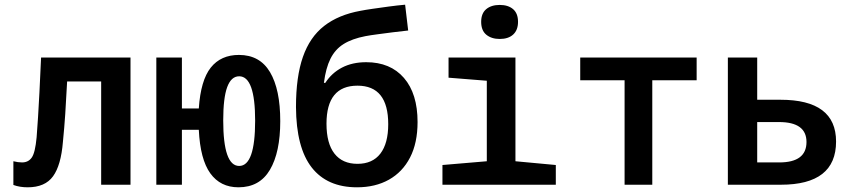

<svg xmlns="http://www.w3.org/2000/svg" viewBox="-20 -787 3640 818"><path d="M98 11Q64 11 37 1V-100Q57 -95 74 -95Q101 -95 115.5 -116Q130 -137 136 -202Q139 -242 142 -287Q145 -332 148 -393Q151 -454 155 -542H536V0H411V-440H266Q262 -361 258 -301.5Q254 -242 248 -182Q240 -83 206 -36Q172 11 98 11Z M646 0V-542H755V-325H827Q835 -445 878 -499Q921 -553 998 -553Q1087 -553 1130.5 -479.5Q1174 -406 1174 -271Q1174 -138 1130 -63.5Q1086 11 996 11Q919 11 876 -48.5Q833 -108 827 -234H755V0ZM999 -80Q1067 -80 1067 -273Q1067 -462 999 -462Q965 -462 948 -416Q931 -370 931 -274Q931 -80 999 -80Z M1501 11Q1374 11 1308 -73.5Q1242 -158 1241 -331Q1241 -460 1270.5 -544.5Q1300 -629 1361 -676.5Q1422 -724 1516 -741Q1536 -745 1567.5 -749.5Q1599 -754 1635.5 -759Q1672 -764 1706 -767L1719 -657Q1688 -654 1654 -649.5Q1620 -645 1589 -641Q1558 -637 1537 -633Q1480 -622 1444 -599.5Q1408 -577 1388 -537Q1368 -497 1360 -434H1366Q1393 -476 1437 -499Q1481 -522 1540 -522Q1643 -522 1701 -455Q1759 -388 1759 -267Q1759 -178 1727 -116Q1695 -54 1637 -21.5Q1579 11 1501 11ZM1503 -89Q1567 -89 1600.5 -132.5Q1634 -176 1634 -258Q1634 -422 1503 -422Q1371 -422 1371 -260Q1371 -176 1405 -132.5Q1439 -89 1503 -89Z M2109 -621Q2074 -621 2052 -639Q2030 -657 2030 -694Q2030 -730 2051.5 -748Q2073 -766 2109 -766Q2145 -766 2166 -748Q2187 -730 2187 -694Q2187 -659 2166.5 -640Q2146 -621 2109 -621ZM1865 0V-84L2054 -100V-443L1891 -456V-542H2176V-100L2348 -84V0Z M2641 0V-445H2452V-542H2948V-445H2759V0Z M3081 0V-542H3206V-362H3305Q3542 -362 3542 -184Q3542 0 3307 0ZM3206 -95H3300Q3416 -95 3416 -182Q3416 -267 3299 -267H3206Z"/></svg>

Font: Noto Sans Mono SemiBold
Style: Regular
Weight: 600
Designer: Monotype Design Team
Foundry: Monotype Imaging Inc.
Version: Version 2.014; ttfautohint (v1.8.4.7-5d5b)